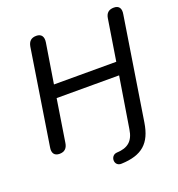

<svg xmlns="http://www.w3.org/2000/svg" viewBox="-157 -841 1079 1161"><g transform="rotate(-20 382.5 -260.5)"><path d="M427 191C560 186 621 131 641 5L745 -654C752 -692 737 -712 705 -712C672 -712 654 -696 649 -663L607 -399H206L247 -654C253 -691 238 -712 206 -712C173 -712 156 -696 150 -663L54 -51C47 -14 62 7 95 7C127 7 145 -10 150 -43L193 -316H595L542 12C531 85 493 115 424 118C376 120 375 194 427 191Z"/></g></svg>

Font: SN Pro Medium
Style: Italic
Weight: 400
Italic angle: -9°
Designer: Tobias Whetton
Foundry: Supernotes
Version: Version 1.001;Glyphs 3.2 (3249)